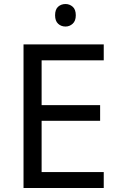

<svg xmlns="http://www.w3.org/2000/svg" viewBox="-20 -935 596 955"><path d="M496 0H97V-714H496V-635H187V-412H478V-334H187V-79H496ZM306 -915Q326 -915 341.5 -901.5Q357 -888 357 -859Q357 -831 341.5 -817Q326 -803 306 -803Q284 -803 269 -817Q254 -831 254 -859Q254 -888 269 -901.5Q284 -915 306 -915Z"/></svg>

Font: Noto Sans Hanunoo
Style: Regular
Weight: 400
Designer: Monotype Design Team
Foundry: Monotype Imaging Inc.
Version: Version 2.003; ttfautohint (v1.8.4.7-5d5b)